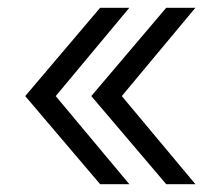

<svg xmlns="http://www.w3.org/2000/svg" viewBox="-20 -548 566 498"><path d="M239.7 -70.3 45.4 -298.8 239.7 -527.8H315.4L124.5 -298.8L315.4 -70.3ZM411.1 -70.3 216.8 -298.8 411.1 -527.8H486.8L295.9 -298.8L486.8 -70.3Z"/></svg>

Font: Inter 17pt Light
Style: Regular
Weight: 300
Version: Version 4.001;git-66647c0bb